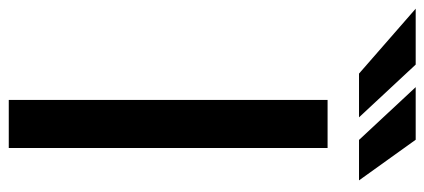

<svg xmlns="http://www.w3.org/2000/svg" viewBox="-413 -683 968 438"><g transform="rotate(90 71.0 -464.0)"><path d="M189.6 -727.3V0H79.9V-727.3ZM119.7 -799H19.9L-128.2 -928.3H-0.7ZM263.5 -799H171.2L50.8 -928.3H170.8Z"/></g></svg>

Font: Inter UI Medium
Style: Regular
Weight: 500
Designer: Rasmus Andersson
Foundry: rsms
Version: 3.2;8d6f07862